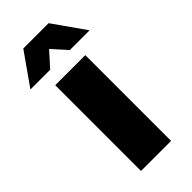

<svg xmlns="http://www.w3.org/2000/svg" viewBox="-273 -808 858 858"><g transform="rotate(-45 156.0 -379.5)"><path d="M61 -542H251V0H61ZM76 -759H236L343 -607H218L156 -676L94 -607H-31Z"/></g></svg>

Font: Chess Sans ExtraBold
Style: Regular
Weight: 800
Designer: Wolf Bōese
Foundry: Wolf Bōese
Version: Version 7.223